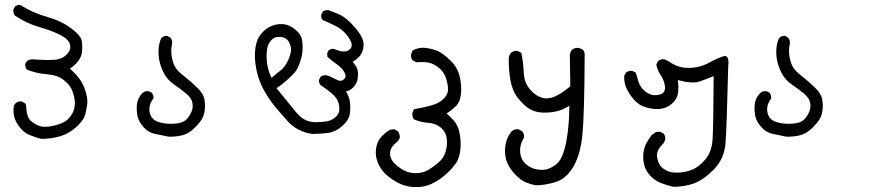

<svg xmlns="http://www.w3.org/2000/svg" viewBox="-20 -444 3540 777"><path d="M147 118Q124 112 101.5 103Q79 94 63 75Q47 56 40 36.5Q33 17 35 -9Q36 -20 43 -26Q53 -35 67 -34L80 -27Q88 -19 86 -6Q90 33 105 45.5Q120 58 136 64.5Q152 71 174.5 68.5Q197 66 222 57.5Q247 49 261.5 31.5Q276 14 280.5 -5Q285 -24 281.5 -44.5Q278 -65 269.5 -83.5Q261 -102 237 -121Q213 -140 170 -143.5Q127 -147 89 -162Q81 -171 82 -185L89 -197Q104 -207 124 -203Q170 -200 200 -202Q230 -204 249 -222.5Q268 -241 263.5 -262.5Q259 -284 226 -301.5Q193 -319 140.5 -334Q88 -349 40 -381Q33 -392 34 -405L40 -417Q48 -425 62 -424Q112 -392 169.5 -376Q227 -360 268 -329.5Q309 -299 311.5 -275.5Q314 -252 311.5 -232Q309 -212 294.5 -194.5Q280 -177 263 -166Q305 -130 321 -89.5Q337 -49 332.5 -18.5Q328 12 321.5 29Q315 46 287 71.5Q259 97 223 107.5Q187 118 147 118Z M662 109Q635 103 608 98Q581 93 561.5 71Q542 49 537 28Q532 7 534 -19.5Q536 -46 556 -67Q567 -77 581 -75L594 -69Q602 -59 601 -46Q585 -24 584.5 -4.5Q584 15 593 29.5Q602 44 624 50.5Q646 57 671 57Q696 57 712.5 52Q729 47 739.5 34Q750 21 756 5.5Q762 -10 758.5 -28.5Q755 -47 735 -64Q715 -81 686.5 -100.5Q658 -120 644 -146.5Q630 -173 625 -198.5Q620 -224 622 -248Q624 -272 633 -290Q643 -300 657 -299L670 -291Q679 -280 676 -265Q671 -242 674.5 -218.5Q678 -195 686.5 -177Q695 -159 724 -136.5Q753 -114 778 -89.5Q803 -65 807 -43.5Q811 -22 809 -2Q807 18 799.5 33.5Q792 49 768 73Q744 97 717.5 103.5Q691 110 662 109Z M1244 98Q1214 94 1188 80.5Q1162 67 1142 44Q1122 21 1103.5 0Q1085 -21 1067.5 -47Q1050 -73 1037 -101Q1023 -133 1016.5 -168.5Q1010 -204 1012 -234Q1014 -264 1022.5 -283.5Q1031 -303 1047.5 -318.5Q1064 -334 1084.5 -341Q1105 -348 1128 -346Q1151 -344 1175.5 -324Q1200 -304 1203 -278.5Q1206 -253 1203.5 -232Q1201 -211 1193.5 -190Q1186 -169 1177.5 -157Q1169 -145 1145.5 -123.5Q1122 -102 1099 -87Q1158 -14 1178 10Q1198 34 1218 42.5Q1238 51 1262 50.5Q1286 50 1305 46.5Q1324 43 1340 28Q1356 13 1353 -12.5Q1350 -38 1334 -55Q1318 -72 1277 -100Q1270 -108 1271 -121L1277 -133Q1289 -142 1303 -139Q1319 -134 1334 -125.5Q1349 -117 1357.5 -117Q1366 -117 1374.5 -126Q1383 -135 1373.5 -152Q1364 -169 1343.5 -183.5Q1323 -198 1305 -214L1304 -229L1310 -240Q1320 -248 1332 -246Q1354 -236 1370.5 -235.5Q1387 -235 1397 -245.5Q1407 -256 1401.5 -272Q1396 -288 1379 -307.5Q1362 -327 1337 -339.5Q1312 -352 1286 -363Q1278 -372 1280 -385L1286 -397Q1296 -404 1309 -403Q1331 -395 1353 -385.5Q1375 -376 1401 -349.5Q1427 -323 1440.5 -300Q1454 -277 1451 -254.5Q1448 -232 1436 -217.5Q1424 -203 1407 -194Q1425 -173 1427.5 -159Q1430 -145 1427.5 -126Q1425 -107 1410.5 -91.5Q1396 -76 1380 -74Q1393 -53 1396 -32Q1399 -11 1396 15Q1393 41 1365.5 65.5Q1338 90 1307 94Q1276 98 1244 98ZM1105 -151Q1119 -160 1129.5 -173Q1140 -186 1146.5 -201Q1153 -216 1157 -232.5Q1161 -249 1151 -270.5Q1141 -292 1116.5 -294.5Q1092 -297 1078 -281.5Q1064 -266 1061 -246.5Q1058 -227 1059 -206Q1060 -185 1065 -166Q1070 -147 1079 -129Z M1644 312Q1617 309 1593 297Q1569 285 1546 265.5Q1523 246 1510.5 218Q1498 190 1501.5 160Q1505 130 1522 111Q1539 92 1559 81L1576 79L1590 87Q1599 99 1598 114L1590 128Q1559 150 1558.5 175.5Q1558 201 1581 221.5Q1604 242 1624.5 250Q1645 258 1670 256.5Q1695 255 1716 242Q1737 229 1756 212.5Q1775 196 1783 171Q1791 146 1788 118Q1785 90 1764 72.5Q1743 55 1713 53Q1683 51 1655 39Q1647 27 1649 12L1655 -2Q1691 -8 1724.5 -17Q1758 -26 1776.5 -45.5Q1795 -65 1793 -88Q1791 -111 1783.5 -131.5Q1776 -152 1759.5 -166.5Q1743 -181 1724 -188Q1705 -195 1665 -192L1650 -200Q1641 -210 1644 -226L1650 -240Q1677 -254 1704.5 -250Q1732 -246 1751.5 -237.5Q1771 -229 1801 -201Q1831 -173 1840 -135.5Q1849 -98 1845.5 -64Q1842 -30 1823 -12.5Q1804 5 1787 15Q1798 24 1816 43.5Q1834 63 1840 95Q1846 127 1843.5 156.5Q1841 186 1831.5 205.5Q1822 225 1793 253.5Q1764 282 1727.5 299.5Q1691 317 1644 312Z M2148 306Q2127 302 2107 293.5Q2087 285 2064.5 261.5Q2042 238 2031.5 211.5Q2021 185 2024.5 150.5Q2028 116 2050 88Q2062 77 2078 79L2093 87Q2102 97 2101 113Q2083 140 2085 170.5Q2087 201 2107.5 219.5Q2128 238 2155.5 242Q2183 246 2202 238Q2221 230 2235.5 217Q2250 204 2261 171Q2272 138 2278 87.5Q2284 37 2284 -16Q2258 1 2230 7Q2202 13 2173 11.5Q2144 10 2121 -4.5Q2098 -19 2075.5 -48Q2053 -77 2045.5 -120Q2038 -163 2039 -210Q2041 -222 2048 -230Q2059 -240 2075 -238L2090 -230Q2098 -189 2100 -146Q2102 -103 2134 -72.5Q2166 -42 2201 -46.5Q2236 -51 2288 -95L2286 -222Q2288 -234 2295 -243Q2307 -252 2323 -250L2339 -243Q2348 -232 2346 -216Q2345 19 2337 100.5Q2329 182 2300 231Q2271 280 2227.5 293Q2184 306 2148 306Z M2705 312Q2679 306 2654.5 296.5Q2630 287 2611 266.5Q2592 246 2586.5 221.5Q2581 197 2584 174Q2587 151 2596 135Q2605 119 2616 104L2635 90L2651 89L2665 96Q2674 107 2672 122L2665 136Q2635 165 2639 190Q2643 215 2652.5 227Q2662 239 2680 247.5Q2698 256 2727 254.5Q2756 253 2782.5 242Q2809 231 2835 200.5Q2861 170 2864 116Q2867 62 2868 -136Q2839 -124 2810.5 -114Q2782 -104 2723 -120Q2727 -93 2724 -69Q2721 -45 2703 -28Q2685 -11 2665.5 -6Q2646 -1 2624 -3.5Q2602 -6 2582 -14Q2562 -22 2545 -41.5Q2528 -61 2516.5 -84Q2505 -107 2506 -137L2513 -150Q2524 -159 2539 -157L2553 -150Q2559 -129 2565 -110Q2571 -91 2591.5 -74Q2612 -57 2636 -59Q2660 -61 2667 -72Q2674 -83 2669.5 -103.5Q2665 -124 2652.5 -142Q2640 -160 2636 -183L2643 -197Q2655 -206 2669 -204L2684 -197Q2714 -176 2740.5 -171.5Q2767 -167 2795.5 -171.5Q2824 -176 2851 -191Q2878 -206 2906 -216Q2933 -225 2927 -175Q2921 73 2916 136Q2911 199 2868.5 242Q2826 285 2787.5 298.5Q2749 312 2705 312Z M3162 109Q3135 103 3108 98Q3081 93 3061.5 71Q3042 49 3037 28Q3032 7 3034 -19.5Q3036 -46 3056 -67Q3067 -77 3081 -75L3094 -69Q3102 -59 3101 -46Q3085 -24 3084.5 -4.5Q3084 15 3093 29.5Q3102 44 3124 50.5Q3146 57 3171 57Q3196 57 3212.5 52Q3229 47 3239.5 34Q3250 21 3256 5.5Q3262 -10 3258.5 -28.5Q3255 -47 3235 -64Q3215 -81 3186.5 -100.5Q3158 -120 3144 -146.5Q3130 -173 3125 -198.5Q3120 -224 3122 -248Q3124 -272 3133 -290Q3143 -300 3157 -299L3170 -291Q3179 -280 3176 -265Q3171 -242 3174.5 -218.5Q3178 -195 3186.5 -177Q3195 -159 3224 -136.5Q3253 -114 3278 -89.5Q3303 -65 3307 -43.5Q3311 -22 3309 -2Q3307 18 3299.5 33.5Q3292 49 3268 73Q3244 97 3217.5 103.5Q3191 110 3162 109Z"/></svg>

Font: NaniFont Regular
Style: Regular
Weight: 400
Designer: Nanigashitei
Version: Version 1.036